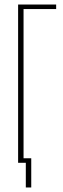

<svg xmlns="http://www.w3.org/2000/svg" viewBox="-20 -719 278 848"><path d="M60 -699H228V-679H84V0H60ZM70 -20H118V109H94V0H70Z"/></svg>

Font: Moniqa Thin Paragraph
Style: Regular
Weight: 100
Designer: Rajesh Rajput
Foundry: Rajesh Rajput
Version: Version 1.000